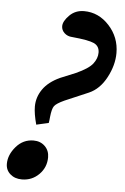

<svg xmlns="http://www.w3.org/2000/svg" viewBox="-68 -703 497 761"><g transform="rotate(5 180.5 -322.0)"><path d="M85.9 -200.2Q74.2 -242.7 74.2 -271.5Q74.2 -308.6 96.2 -340.3Q118.2 -372.1 164.1 -393.1L224.6 -418Q274.4 -440.4 290.8 -461.9Q307.1 -483.4 307.1 -505.9Q307.1 -532.2 284.7 -542.5Q262.2 -552.7 196.8 -558.6Q178.7 -559.6 166.5 -571Q154.3 -582.5 154.3 -598.1Q154.3 -617.7 177.7 -641.4Q201.2 -665 235.8 -665Q293.9 -665 335.9 -619.1Q377.9 -573.2 377.9 -510.3Q377.9 -462.4 351.8 -413.1Q325.7 -363.8 283.2 -345.2L188.5 -304.7Q157.7 -290.5 149.4 -279.3Q141.1 -268.1 137.7 -234.9Q137.2 -230.5 136.5 -222.9Q135.7 -215.3 134.8 -211.4ZM47.9 21Q19.5 21 1.5 5.1Q-16.6 -10.7 -16.6 -35.6Q-16.6 -71.3 11.5 -104Q39.6 -136.7 81.1 -136.7Q108.4 -136.7 126.2 -119.4Q144 -102.1 144 -75.2Q144 -35.2 116 -7.1Q87.9 21 47.9 21Z"/></g></svg>

Font: Elstob 8pt
Style: Bold Italic
Weight: 700
Italic angle: -20°
Designer: Peter S. Baker
Version: Version 1.015